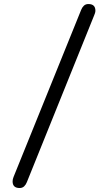

<svg xmlns="http://www.w3.org/2000/svg" viewBox="-20 -860 540 960"><path d="M78.1 80.1Q43 80.1 43 46.9Q43 36.1 47.9 24.4L385.7 -810.5Q390.6 -823.2 399.4 -831.5Q408.2 -839.8 421.9 -839.8Q457 -839.8 457 -806.6Q457 -800.8 455.1 -794.9Q453.1 -789.1 451.2 -784.2L114.3 50.8Q109.4 63.5 100.6 71.8Q91.8 80.1 78.1 80.1Z"/></svg>

Font: Kosugi Maru
Style: Regular
Weight: 400
Designer: MOTOYA
Version: Version 4.002